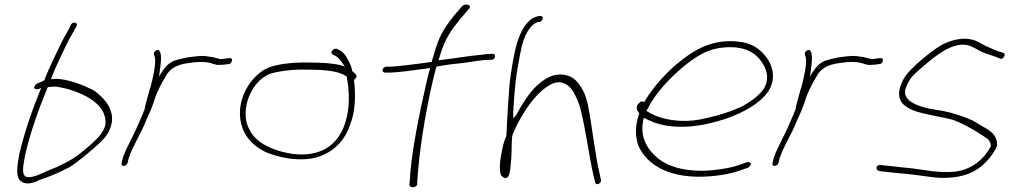

<svg xmlns="http://www.w3.org/2000/svg" viewBox="-20 -740 4405 838"><path d="M133 -367C127 -358 128 -354 134 -352C143 -348 152 -353 160 -356L156 -347C121 -262 87 -164 64 -66C54 -11 47 36 74 53C95 67 122 60 150 47V46C193 33 238 13 281 -9C317 -30 419 -114 441 -144C454 -162 462 -179 466 -196C470 -213 471 -232 465 -251C455 -290 420 -325 385 -348C342 -369 280 -394 227 -396C219 -396 210 -395 202 -394C221 -445 246 -494 267 -539C277 -559 287 -579 298 -597L313 -624C315 -628 317 -631 315 -635C312 -644 296 -643 291 -634L276 -605C265 -586 254 -567 244 -546C222 -499 198 -451 177 -400V-399C177 -399 177 -390 167 -386C158 -382 150 -379 141 -375L140 -374C136 -373 136 -372 133 -367ZM90 -65C114 -168 150 -267 187 -356L189 -360H192C200 -361 210 -362 219 -362C237 -361 259 -356 284 -349C357 -327 422 -288 437 -233C441 -219 442 -205 439 -192C436 -179 429 -167 419 -153C409 -139 387 -118 354 -90C320 -61 288 -40 265 -29C242 -17 220 -7 198 1C166 14 140 30 111 33C64 40 84 -25 90 -65ZM298 -597Z M605 -247C590 -213 576 -178 559 -145C544 -113 525 -80 516 -50L511 -30C509 -22 512 -16 518 -16C528 -16 533 -20 537 -29L541 -47C557 -97 588 -145 609 -193C621 -225 639 -257 648 -286C655 -308 663 -332 673 -351L687 -379L705 -410C723 -442 754 -458 798 -464L819 -467C845 -471 873 -470 890 -467C908 -464 922 -454 941 -457H942C951 -457 965 -458 971 -460H979C994 -463 999 -490 982 -486H975C966 -484 956 -484 947 -482H946C941 -482 938 -483 934 -484L919 -488C912 -490 906 -491 899 -492L878 -495C851 -498 822 -492 795 -489L769 -483C759 -480 747 -478 738 -474C714 -463 701 -448 686 -425L674 -406L677 -427C682 -462 686 -491 679 -514H677C674 -532 648 -516 652 -504C653 -496 657 -492 657 -479C658 -451 651 -418 643 -384C640 -370 636 -357 632 -346C628 -327 622 -312 619 -297L614 -279C613 -273 611 -256 606 -252ZM607 -188Z M1055 -352C1016 -279 1023 -209 1046 -163C1064 -127 1100 -92 1150 -72C1198 -54 1266 -37 1339 -48C1420 -63 1481 -115 1508 -195C1531 -254 1531 -317 1528 -364L1525 -391L1528 -394C1549 -411 1523 -423 1517 -430C1516 -438 1515 -444 1512 -450V-451C1503 -476 1485 -507 1468 -518H1467L1454 -525C1440 -535 1417 -513 1431 -503L1444 -496C1455 -491 1467 -475 1475 -464L1485 -450L1468 -455C1434 -464 1386 -467 1331 -467C1265 -469 1206 -462 1163 -449C1120 -436 1079 -396 1055 -352ZM1053 -224C1044 -306 1095 -398 1165 -420C1206 -431 1264 -438 1322 -436C1400 -436 1459 -430 1492 -407L1493 -406L1495 -395C1504 -341 1510 -269 1483 -193C1451 -104 1375 -52 1252 -69C1161 -84 1093 -122 1069 -174C1061 -189 1055 -205 1053 -224ZM1443 -496H1444ZM1533 -410Z M1650 -436C1648 -429 1654 -423 1660 -423H1668C1723 -423 1786 -434 1857 -443L1856 -437C1851 -420 1846 -402 1842 -383C1808 -235 1774 -69 1768 56L1767 66C1768 83 1800 80 1801 63V53C1809 -74 1834 -236 1868 -383C1873 -404 1878 -426 1884 -446L1885 -449C1924 -457 1967 -462 2008 -466C2041 -471 2087 -479 2116 -479H2125C2133 -479 2138 -484 2140 -491C2142 -500 2139 -505 2131 -505H2122C2116 -505 2103 -504 2081 -501H2080C2032 -497 1958 -484 1894 -477L1896 -483C1898 -490 1900 -497 1902 -503C1925 -575 1946 -604 1992 -661L2028 -703C2041 -719 2009 -727 1997 -713L1960 -670C1915 -612 1896 -581 1874 -504V-503C1871 -494 1869 -485 1865 -474V-470C1853 -468 1836 -466 1823 -464C1769 -458 1716 -449 1673 -449H1666C1659 -449 1651 -442 1650 -436Z M2208 -406C2201 -357 2193 -213 2190 -146L2189 -145C2181 -125 2175 -106 2172 -88C2162 -44 2158 -2 2166 24C2171 31 2184 41 2192 36C2204 29 2206 9 2209 -21V-22C2214 -57 2212 -101 2215 -143L2216 -146C2217 -148 2217 -149 2217 -151V-152L2229 -179C2235 -193 2243 -208 2251 -222C2282 -276 2327 -343 2389 -374C2399 -379 2411 -381 2421 -381H2422C2456 -377 2472 -357 2485 -335C2494 -318 2505 -295 2513 -267C2536 -178 2551 -59 2570 25L2578 57C2582 72 2606 60 2603 46L2596 13C2576 -73 2564 -192 2546 -282C2539 -312 2531 -336 2519 -355C2499 -387 2479 -412 2429 -415C2385 -415 2356 -395 2324 -367C2287 -332 2260 -287 2230 -233L2227 -231L2220 -224V-252C2227 -366 2231 -405 2250 -503C2258 -546 2269 -587 2292 -616C2305 -634 2314 -638 2327 -644H2335C2343 -646 2349 -654 2349 -662C2348 -678 2317 -667 2304 -660C2239 -617 2223 -504 2208 -406ZM2428 -412Z M2764 -285C2754 -272 2761 -257 2769 -247L2770 -245L2768 -240C2751 -183 2753 -149 2765 -107C2802 -19 2906 45 3086 29C3139 24 3175 16 3204 6L3245 -8C3248 -10 3252 -13 3255 -18C3263 -27 3251 -35 3240 -32L3200 -18C3173 -9 3138 -2 3088 3C2985 13 2899 -10 2853 -48C2806 -86 2771 -142 2788 -217L2790 -226C2828 -206 2869 -190 2934 -187C3014 -183 3090 -203 3152 -223C3226 -250 3296 -287 3334 -342C3369 -399 3351 -452 3328 -486C3306 -516 3277 -544 3225 -555C3110 -576 3026 -533 2957 -479C2895 -432 2831 -362 2792 -295C2780 -300 2774 -297 2765 -285ZM2801 -256 2808 -267C2843 -339 2917 -414 2979 -462C3027 -499 3074 -528 3141 -533C3235 -541 3281 -505 3305 -469C3322 -444 3343 -400 3313 -352C3292 -322 3257 -297 3225 -279C3175 -254 3111 -234 3043 -220C2943 -200 2853 -222 2805 -254ZM3334 -342Z M3446 -247C3431 -213 3417 -178 3400 -145C3385 -113 3366 -80 3357 -50L3352 -30C3350 -22 3353 -16 3359 -16C3369 -16 3374 -20 3378 -29L3382 -47C3398 -97 3429 -145 3450 -193C3462 -225 3480 -257 3489 -286C3496 -308 3504 -332 3514 -351L3528 -379L3546 -410C3564 -442 3595 -458 3639 -464L3660 -467C3686 -471 3714 -470 3731 -467C3749 -464 3763 -454 3782 -457H3783C3792 -457 3806 -458 3812 -460H3820C3835 -463 3840 -490 3823 -486H3816C3807 -484 3797 -484 3788 -482H3787C3782 -482 3779 -483 3775 -484L3760 -488C3753 -490 3747 -491 3740 -492L3719 -495C3692 -498 3663 -492 3636 -489L3610 -483C3600 -480 3588 -478 3579 -474C3555 -463 3542 -448 3527 -425L3515 -406L3518 -427C3523 -462 3527 -491 3520 -514H3518C3515 -532 3489 -516 3493 -504C3494 -496 3498 -492 3498 -479C3499 -451 3492 -418 3484 -384C3481 -370 3477 -357 3473 -346C3469 -327 3463 -312 3460 -297L3455 -279C3454 -273 3452 -256 3447 -252ZM3448 -188Z M3812 -18C3800 -11 3807 3 3813 5L3828 8C3857 11 3897 16 3936 19C3982 23 4030 32 4076 36C4186 40 4244 10 4289 -39C4304 -55 4324 -82 4331 -103C4336 -149 4301 -171 4267 -189C4254 -196 4241 -206 4223 -215C4184 -232 4141 -247 4095 -256L4035 -266C4004 -272 3966 -286 3949 -301C3935 -314 3926 -328 3932 -353L3933 -354C3937 -366 3943 -379 3953 -395C3963 -411 3990 -434 4030 -468C4070 -501 4102 -522 4124 -531C4154 -544 4184 -550 4213 -540L4245 -525V-524C4268 -510 4299 -501 4326 -492L4345 -484C4360 -479 4372 -505 4360 -509L4338 -516C4326 -521 4315 -525 4304 -530C4276 -540 4259 -554 4234 -564C4194 -577 4155 -571 4111 -554C4086 -544 4052 -521 4008 -484C3965 -448 3939 -420 3929 -404C3918 -386 3911 -369 3907 -354C3895 -302 3921 -277 3966 -258C4017 -239 4085 -232 4142 -216C4194 -196 4243 -166 4277 -143C4294 -133 4303 -123 4305 -103L4304 -100C4274 -45 4223 -1 4150 9C4073 17 4007 -1 3944 -7C3906 -10 3868 -16 3838 -18H3837L3823 -20C3820 -20 3815 -20 3812 -18ZM4076 36H4077ZM4234 -564Z"/></svg>

Font: Stray Cat
Style: LtExtObl
Weight: 300
Version: Version 1.0